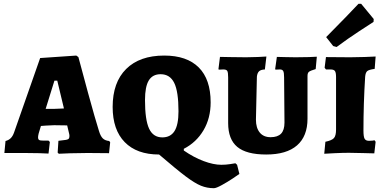

<svg xmlns="http://www.w3.org/2000/svg" viewBox="-20 -803 2018 1009"><path d="M283 -1 287 -63Q316 -66 327 -68Q338 -70 341.5 -74.5Q345 -79 345 -89Q345 -93 344 -97.5Q343 -102 342 -106L333 -144Q311 -145 265 -145Q251 -145 221 -143Q203 -141 195 -141L183 -101Q180 -88 180 -82Q180 -71 185.5 -67.5Q191 -64 209 -64H235L242 -57L235 4Q223 3 187 2Q151 1 109 1H3L9 -62Q25 -66 36 -76.5Q47 -87 54 -107L191 -498L381 -511L392 -503Q404 -456 442.5 -315.5Q481 -175 500 -115Q508 -88 520 -76Q532 -64 554 -62L559 -55L553 2L441 1Q394 1 348 2.5Q302 4 289 5ZM267 -231Q284 -231 316 -233L281 -379H266L220 -231Z M816 9Q699 9 635.5 -56Q572 -121 572 -241Q572 -370 643 -440.5Q714 -511 843 -511Q962 -511 1024.5 -448.5Q1087 -386 1087 -265Q1087 -182 1049.5 -118.5Q1012 -55 946 -21V-12Q998 24 1050 43.5Q1102 63 1143 63Q1167 63 1189 59.5Q1211 56 1217 55L1226 63L1238 111Q1230 117 1203 135Q1176 153 1146 169.5Q1116 186 1104 186Q1068 186 1036 173Q1004 160 956 124Q908 88 816 9ZM918 -218Q918 -322 895.5 -367.5Q873 -413 824 -413Q782 -413 762 -380.5Q742 -348 742 -277Q742 -173 763.5 -127Q785 -81 833 -81Q876 -81 897 -114Q918 -147 918 -218Z M1179 -156V-396Q1179 -422 1174.5 -430Q1170 -438 1154 -438L1130 -437L1128 -440L1136 -504Q1149 -504 1188 -503Q1227 -502 1273 -502Q1304 -502 1336 -503.5Q1368 -505 1380 -506L1372 -438Q1350 -437 1341 -428Q1332 -419 1330 -400L1325 -174Q1325 -131 1345 -106.5Q1365 -82 1402 -82Q1439 -82 1457 -100.5Q1475 -119 1475 -159L1473 -396Q1473 -421 1468.5 -429.5Q1464 -438 1451 -438L1428 -437L1426 -440L1435 -504Q1446 -504 1475.5 -503Q1505 -502 1533 -502Q1571 -502 1602.5 -503Q1634 -504 1645 -505L1639 -440Q1612 -432 1604 -426Q1596 -420 1596 -404V-179Q1596 -87 1541 -39Q1486 9 1379 9Q1275 9 1227 -31Q1179 -71 1179 -156Z M1690 -58Q1724 -65 1735 -77.5Q1746 -90 1746 -122V-398Q1746 -422 1740 -430Q1734 -438 1717 -438H1693L1686 -447L1693 -503L1820 -502Q1856 -502 1897 -503.5Q1938 -505 1954 -506L1949 -441Q1919 -437 1910 -429.5Q1901 -422 1899 -400Q1890 -260 1890 -117Q1890 -85 1896 -74Q1902 -63 1919 -63Q1930 -63 1938 -64Q1946 -65 1948 -66L1954 -58L1947 3Q1931 3 1890 1.5Q1849 0 1813 0Q1782 0 1739.5 2Q1697 4 1684 5ZM1731 -561 1694 -608Q1746 -660 1797.5 -713.5Q1849 -767 1864 -783H1878L1944 -703L1943 -688Q1926 -677 1867 -638.5Q1808 -600 1749 -556Z"/></svg>

Font: Alegreya SC ExtraBold
Style: Regular
Weight: 800
Designer: Juan Pablo del Peral
Foundry: Huerta Tipografica
Version: Version 2.007; ttfautohint (v1.6)